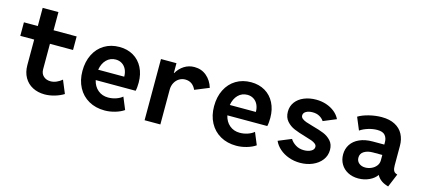

<svg xmlns="http://www.w3.org/2000/svg" viewBox="-56 -1128 3487 1585"><g transform="rotate(15 1687.5 -335.0)"><path d="M516.6 -38.6Q482.9 -17.6 439.5 -4.9Q396 7.8 354.5 7.8Q296.4 7.8 251.2 -15.9Q206.1 -39.6 180.7 -84.2Q155.3 -128.9 155.3 -189.5V-407.2H36.6V-522.9H155.3V-678.2H290V-522.9H487.3V-407.2H290V-189.9Q290 -152.3 313.5 -130.9Q336.9 -109.4 374 -109.4Q399.4 -109.4 425 -120.6Q450.7 -131.8 470.7 -149.4Z M1073.7 -215.8H732.4Q744.1 -163.6 780.3 -133.3Q816.4 -103 867.7 -103Q901.9 -103 934.6 -114Q967.3 -125 988.3 -143.1L1031.2 -39.6Q1001.5 -18.6 956.5 -5.4Q911.6 7.8 867.2 7.8Q790 7.8 731 -25.6Q671.9 -59.1 639.4 -120.1Q606.9 -181.2 606.9 -260.7Q606.9 -340.8 637.7 -402.1Q668.5 -463.4 724.1 -497.1Q779.8 -530.8 853 -530.8Q920.4 -530.8 972.2 -500.5Q1023.9 -470.2 1052.2 -414.8Q1080.6 -359.4 1080.6 -287.1Q1080.6 -268.1 1078.9 -248.3Q1077.1 -228.5 1073.7 -215.8ZM952.6 -303.7Q952.6 -338.9 939.7 -365.7Q926.8 -392.6 903.3 -407.5Q879.9 -422.4 849.6 -422.4Q803.2 -422.4 771.2 -390.4Q739.3 -358.4 730 -303.7Z M1658.7 -397.5 1538.1 -348.1Q1524.9 -377.9 1502 -394.8Q1479 -411.6 1445.8 -411.6Q1418.5 -411.6 1394.8 -397.2Q1371.1 -382.8 1356.9 -356.4Q1342.8 -330.1 1342.8 -296.9V0H1208V-522.9H1340.3V-439H1342.8Q1367.2 -481.4 1406.2 -506.1Q1445.3 -530.8 1493.2 -530.8Q1553.7 -530.8 1597.2 -494.1Q1640.6 -457.5 1658.7 -397.5Z M2198.7 -215.8H1857.4Q1869.1 -163.6 1905.3 -133.3Q1941.4 -103 1992.7 -103Q2026.9 -103 2059.6 -114Q2092.3 -125 2113.3 -143.1L2156.2 -39.6Q2126.5 -18.6 2081.5 -5.4Q2036.6 7.8 1992.2 7.8Q1915 7.8 1856 -25.6Q1796.9 -59.1 1764.4 -120.1Q1731.9 -181.2 1731.9 -260.7Q1731.9 -340.8 1762.7 -402.1Q1793.5 -463.4 1849.1 -497.1Q1904.8 -530.8 1978 -530.8Q2045.4 -530.8 2097.2 -500.5Q2148.9 -470.2 2177.2 -414.8Q2205.6 -359.4 2205.6 -287.1Q2205.6 -268.1 2203.9 -248.3Q2202.1 -228.5 2198.7 -215.8ZM2077.6 -303.7Q2077.6 -338.9 2064.7 -365.7Q2051.8 -392.6 2028.3 -407.5Q2004.9 -422.4 1974.6 -422.4Q1928.2 -422.4 1896.2 -390.4Q1864.3 -358.4 1855 -303.7Z M2312.5 -120.1 2423.8 -166Q2439.5 -139.6 2470 -120.4Q2500.5 -101.1 2541.5 -101.1Q2577.1 -101.1 2602.1 -115Q2627 -128.9 2627 -151.9Q2627 -167 2613.5 -177.7Q2600.1 -188.5 2579.6 -196Q2559.1 -203.6 2522.5 -213.9Q2463.4 -231 2425.3 -247.1Q2387.2 -263.2 2359.6 -294.4Q2332 -325.7 2332 -375Q2332 -422.4 2358.6 -457.8Q2385.3 -493.2 2431.2 -512Q2477.1 -530.8 2533.7 -530.8Q2579.6 -530.8 2620.6 -517.1Q2661.6 -503.4 2692.6 -478.3Q2723.6 -453.1 2739.7 -419.4L2629.4 -373.5Q2615.2 -395 2590.6 -408.7Q2565.9 -422.4 2531.7 -422.4Q2498.5 -422.4 2476.3 -409.7Q2454.1 -397 2454.1 -375Q2454.1 -359.4 2468 -348.4Q2481.9 -337.4 2502.7 -330.1Q2523.4 -322.8 2562 -312Q2620.1 -296.4 2657.7 -281.2Q2695.3 -266.1 2722.7 -236.3Q2750 -206.5 2750 -158.7Q2750 -109.9 2721.2 -72Q2692.4 -34.2 2643.8 -13.2Q2595.2 7.8 2537.1 7.8Q2486.3 7.8 2440.9 -8.5Q2395.5 -24.9 2362.1 -54Q2328.6 -83 2312.5 -120.1Z M3338.9 -106.4 3291.5 7.8 3273.9 2Q3245.1 -7.8 3223.9 -25.1Q3202.6 -42.5 3192.4 -64H3191.9Q3171.4 -32.7 3128.7 -12.5Q3085.9 7.8 3034.7 7.8Q2984.4 7.8 2945.6 -12.7Q2906.7 -33.2 2885.3 -69.6Q2863.8 -106 2863.8 -151.9Q2863.8 -199.7 2888.2 -237.3Q2912.6 -274.9 2960 -296.4Q3007.3 -317.9 3073.2 -317.9H3171.4V-338.9Q3171.4 -373.5 3152.1 -396.7Q3132.8 -419.9 3085 -419.9Q3048.3 -419.9 3008.3 -407.7Q2968.3 -395.5 2939.5 -375.5L2895 -482.4Q2932.1 -504.9 2987.1 -518.3Q3042 -531.7 3093.8 -531.7Q3161.1 -531.7 3207.3 -507.3Q3253.4 -482.9 3276.1 -439.7Q3298.8 -396.5 3298.8 -340.8V-175.3Q3298.8 -147 3305.7 -131.6Q3312.5 -116.2 3328.1 -110.4ZM3177.7 -185.1V-231H3096.7Q3052.7 -231 3022.7 -212.6Q2992.7 -194.3 2992.7 -158.7Q2992.7 -129.9 3013.7 -112.1Q3034.7 -94.2 3067.9 -94.2Q3094.2 -94.2 3119.6 -105.5Q3145 -116.7 3161.4 -137.5Q3177.7 -158.2 3177.7 -185.1Z"/></g></svg>

Font: Reddit Mono
Style: Bold
Weight: 700
Designer: Stephen Hutchings
Foundry: Reddit
Version: Version 1.009